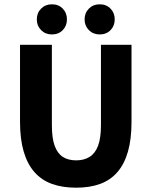

<svg xmlns="http://www.w3.org/2000/svg" viewBox="-20 -860 705 892"><path d="M334 12Q270 12 221.5 -5.5Q173 -23 140 -60.5Q107 -98 90 -156Q73 -214 73 -294V-652H221V-279Q221 -218 234 -182.5Q247 -147 272 -131Q297 -115 334 -115Q370 -115 396 -131Q422 -147 435.5 -182.5Q449 -218 449 -279V-652H591V-294Q591 -214 574.5 -156Q558 -98 525.5 -60.5Q493 -23 445 -5.5Q397 12 334 12ZM221 -700Q191 -700 171 -720Q151 -740 151 -770Q151 -800 171 -820Q191 -840 221 -840Q252 -840 271.5 -820Q291 -800 291 -770Q291 -740 271.5 -720Q252 -700 221 -700ZM443 -700Q413 -700 393 -720Q373 -740 373 -770Q373 -800 393 -820Q413 -840 443 -840Q474 -840 493.5 -820Q513 -800 513 -770Q513 -740 493.5 -720Q474 -700 443 -700Z"/></svg>

Font: Source Sans 3 ExtraLight
Style: Bold
Weight: 700
Version: Version 3.052;hotconv 1.1.0;makeotfexe 2.6.0